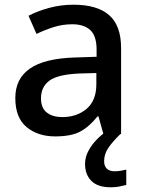

<svg xmlns="http://www.w3.org/2000/svg" viewBox="-20 -569 614 815"><path d="M292 -549Q393 -549 443.5 -504.5Q494 -460 494 -365V0H419L398 -75H394Q359 -31 320.5 -10.5Q282 10 214 10Q141 10 93 -29.5Q45 -69 45 -153Q45 -235 107 -278Q169 -321 298 -325L390 -328V-358Q390 -417 363 -441.5Q336 -466 287 -466Q246 -466 208 -454Q170 -442 135 -425L101 -502Q139 -522 188.5 -535.5Q238 -549 292 -549ZM317 -257Q225 -253 189.5 -226.5Q154 -200 154 -152Q154 -110 179 -91Q204 -72 244 -72Q306 -72 347.5 -107Q389 -142 389 -212V-259ZM422 115Q422 136 433.5 147Q445 158 465 158Q482 158 494.5 155.5Q507 153 516 151V216Q501 220 485.5 223Q470 226 450 226Q395 226 368 199Q341 172 341 127Q341 98 355.5 71Q370 44 392.5 21.5Q415 -1 438 -16L491 0Q458 32 440 58.5Q422 85 422 115Z"/></svg>

Font: Noto Sans Sinhala Medium
Style: Regular
Weight: 500
Designer: Jelle Bosma - Monotype Design Team
Foundry: Monotype Imaging Inc.
Version: Version 2.006; ttfautohint (v1.8.4.7-5d5b)